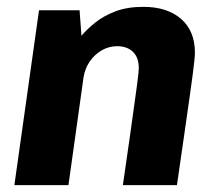

<svg xmlns="http://www.w3.org/2000/svg" viewBox="-20 -541 636 561"><path d="M22 0 94 -511H212.5L218 -436.5Q234 -455.5 258.2 -475Q282.5 -494.5 317.2 -507.8Q352 -521 398.5 -521Q468.5 -521 509 -485.8Q549.5 -450.5 549.5 -387.5Q549.5 -379.5 548 -364.8Q546.5 -350 543.2 -324Q540 -298 533.8 -255.8Q527.5 -213.5 518.8 -150.8Q510 -88 497 0H339Q351.5 -86 359.8 -144.2Q368 -202.5 373 -239Q378 -275.5 380.8 -296Q383.5 -316.5 384.5 -326.5Q385.5 -336.5 385.5 -342.5Q385.5 -373 368.5 -389.5Q351.5 -406 322 -406Q298 -406 277 -393.8Q256 -381.5 242 -361Q228 -340.5 224 -314.5L180 0Z"/></svg>

Font: Chivo Medium
Style: Italic
Weight: 500
Italic angle: -8.05°
Designer: Hector Gatti
Foundry: Omnibus-Type
Version: Version 2.002